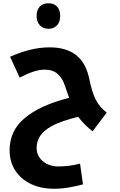

<svg xmlns="http://www.w3.org/2000/svg" viewBox="-20 -803 738 1180"><path d="M311 357Q231 357 169.5 327.5Q108 298 73.5 244.5Q39 191 39 120Q39 62 62 11.5Q85 -39 133 -78Q178 -116 243.5 -146.5Q309 -177 405 -202Q398 -221 391.5 -239.5Q385 -258 381 -270Q365 -322 334.5 -348.5Q304 -375 255 -375Q224 -375 187.5 -363.5Q151 -352 101 -326L42 -454Q101 -481 163 -496.5Q225 -512 285 -512Q386 -512 447 -465Q508 -418 529 -317Q545 -236 569 -189.5Q593 -143 636 -111L549 4Q501 -33 460 -85Q411 -73 368.5 -58.5Q326 -44 298 -28Q205 22 205 105Q205 156 243.5 188Q282 220 340 220Q369 220 402.5 216Q436 212 472 203L490 330Q447 342 401.5 349.5Q356 357 311 357ZM278 -626Q245 -626 225 -647.5Q205 -669 205 -705Q205 -741 224 -762Q243 -783 278 -783Q311 -783 330.5 -762.5Q350 -742 350 -705Q350 -668 330 -647Q310 -626 278 -626Z"/></svg>

Font: Noto Kufi Arabic ExtraBold
Style: Regular
Weight: 800
Designer: Monotype Design Team, David Williams, Khaled Hosny
Foundry: Google LLC
Version: Version 2.109; ttfautohint (v1.8.4.7-5d5b)